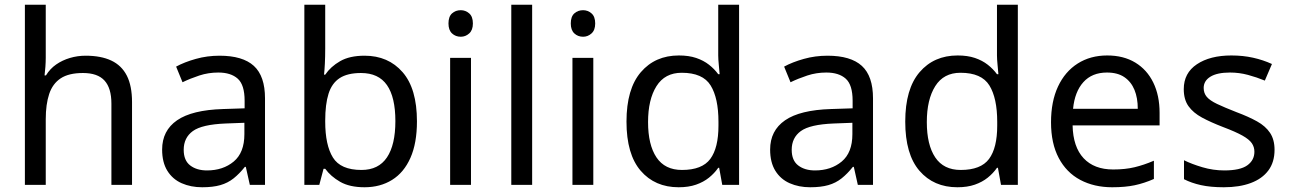

<svg xmlns="http://www.w3.org/2000/svg" viewBox="-20 -780 5442 810"><path d="M173 -537Q173 -518 171.5 -498Q170 -478 168 -462H174Q191 -490 217 -508Q243 -526 275 -535.5Q307 -545 341 -545Q406 -545 449.5 -524.5Q493 -504 515 -461Q537 -418 537 -349V0H450V-343Q450 -408 421 -440Q392 -472 330 -472Q270 -472 236 -449.5Q202 -427 187.5 -383.5Q173 -340 173 -277V0H85V-760H173Z M906 -545Q1004 -545 1051 -502Q1098 -459 1098 -365V0H1034L1017 -76H1013Q990 -47 965.5 -27.5Q941 -8 909.5 1Q878 10 833 10Q785 10 746.5 -7Q708 -24 686 -59.5Q664 -95 664 -149Q664 -229 727 -272.5Q790 -316 921 -320L1012 -323V-355Q1012 -422 983 -448Q954 -474 901 -474Q859 -474 821 -461.5Q783 -449 750 -433L723 -499Q758 -518 806 -531.5Q854 -545 906 -545ZM932 -259Q832 -255 793.5 -227Q755 -199 755 -148Q755 -103 782.5 -82Q810 -61 853 -61Q921 -61 966 -98.5Q1011 -136 1011 -214V-262Z M1352 -575Q1352 -541 1350.5 -511.5Q1349 -482 1347 -465H1352Q1375 -499 1415 -522Q1455 -545 1518 -545Q1618 -545 1678.5 -475.5Q1739 -406 1739 -268Q1739 -176 1711.5 -114Q1684 -52 1634 -21Q1584 10 1518 10Q1455 10 1415 -13Q1375 -36 1352 -68H1345L1327 0H1264V-760H1352ZM1503 -472Q1446 -472 1413 -450.5Q1380 -429 1366 -384.5Q1352 -340 1352 -271V-267Q1352 -168 1384.5 -115.5Q1417 -63 1505 -63Q1577 -63 1612.5 -116Q1648 -169 1648 -269Q1648 -370 1612.5 -421Q1577 -472 1503 -472Z M1967 -536V0H1879V-536ZM1924 -737Q1944 -737 1959.5 -723.5Q1975 -710 1975 -681Q1975 -653 1959.5 -639Q1944 -625 1924 -625Q1902 -625 1887 -639Q1872 -653 1872 -681Q1872 -710 1887 -723.5Q1902 -737 1924 -737Z M2225 0H2137V-760H2225Z M2483 -536V0H2395V-536ZM2440 -737Q2460 -737 2475.5 -723.5Q2491 -710 2491 -681Q2491 -653 2475.5 -639Q2460 -625 2440 -625Q2418 -625 2403 -639Q2388 -653 2388 -681Q2388 -710 2403 -723.5Q2418 -737 2440 -737Z M2843 10Q2743 10 2683 -59.5Q2623 -129 2623 -267Q2623 -405 2683.5 -475.5Q2744 -546 2844 -546Q2886 -546 2917 -535.5Q2948 -525 2971 -507Q2994 -489 3010 -467H3016Q3015 -480 3012.5 -505.5Q3010 -531 3010 -546V-760H3098V0H3027L3014 -72H3010Q2994 -49 2971 -30.5Q2948 -12 2916.5 -1Q2885 10 2843 10ZM2857 -63Q2942 -63 2976.5 -109.5Q3011 -156 3011 -250V-266Q3011 -366 2978 -419.5Q2945 -473 2856 -473Q2785 -473 2749.5 -416.5Q2714 -360 2714 -265Q2714 -169 2749.5 -116Q2785 -63 2857 -63Z M3471 -545Q3569 -545 3616 -502Q3663 -459 3663 -365V0H3599L3582 -76H3578Q3555 -47 3530.5 -27.5Q3506 -8 3474.5 1Q3443 10 3398 10Q3350 10 3311.5 -7Q3273 -24 3251 -59.5Q3229 -95 3229 -149Q3229 -229 3292 -272.5Q3355 -316 3486 -320L3577 -323V-355Q3577 -422 3548 -448Q3519 -474 3466 -474Q3424 -474 3386 -461.5Q3348 -449 3315 -433L3288 -499Q3323 -518 3371 -531.5Q3419 -545 3471 -545ZM3497 -259Q3397 -255 3358.5 -227Q3320 -199 3320 -148Q3320 -103 3347.5 -82Q3375 -61 3418 -61Q3486 -61 3531 -98.5Q3576 -136 3576 -214V-262Z M4019 10Q3919 10 3859 -59.5Q3799 -129 3799 -267Q3799 -405 3859.5 -475.5Q3920 -546 4020 -546Q4062 -546 4093 -535.5Q4124 -525 4147 -507Q4170 -489 4186 -467H4192Q4191 -480 4188.5 -505.5Q4186 -531 4186 -546V-760H4274V0H4203L4190 -72H4186Q4170 -49 4147 -30.5Q4124 -12 4092.5 -1Q4061 10 4019 10ZM4033 -63Q4118 -63 4152.5 -109.5Q4187 -156 4187 -250V-266Q4187 -366 4154 -419.5Q4121 -473 4032 -473Q3961 -473 3925.5 -416.5Q3890 -360 3890 -265Q3890 -169 3925.5 -116Q3961 -63 4033 -63Z M4651 -546Q4720 -546 4769.5 -516Q4819 -486 4845.5 -431.5Q4872 -377 4872 -304V-251H4505Q4507 -160 4551.5 -112.5Q4596 -65 4676 -65Q4727 -65 4766.5 -74.5Q4806 -84 4848 -102V-25Q4807 -7 4767 1.5Q4727 10 4672 10Q4596 10 4537.5 -21Q4479 -52 4446.5 -113.5Q4414 -175 4414 -264Q4414 -352 4443.5 -415Q4473 -478 4526.5 -512Q4580 -546 4651 -546ZM4650 -474Q4587 -474 4550.5 -433.5Q4514 -393 4507 -321H4780Q4780 -367 4766 -401Q4752 -435 4723.5 -454.5Q4695 -474 4650 -474Z M5357 -148Q5357 -96 5331 -61Q5305 -26 5257 -8Q5209 10 5143 10Q5087 10 5046.5 1Q5006 -8 4975 -24V-104Q5007 -88 5052.5 -74.5Q5098 -61 5145 -61Q5212 -61 5242 -82.5Q5272 -104 5272 -140Q5272 -160 5261 -176Q5250 -192 5221.5 -208Q5193 -224 5140 -244Q5088 -264 5051 -284Q5014 -304 4994 -332Q4974 -360 4974 -404Q4974 -472 5029.5 -509Q5085 -546 5175 -546Q5224 -546 5266.5 -536.5Q5309 -527 5346 -510L5316 -440Q5282 -454 5245 -464Q5208 -474 5169 -474Q5115 -474 5086.5 -456.5Q5058 -439 5058 -409Q5058 -387 5071 -371.5Q5084 -356 5114.5 -341.5Q5145 -327 5196 -307Q5247 -288 5283 -268Q5319 -248 5338 -219.5Q5357 -191 5357 -148Z"/></svg>

Font: Noto Sans Hebrew
Style: Regular
Weight: 400
Designer: Monotype Design Team
Foundry: Monotype Imaging Inc.
Version: Version 2.003